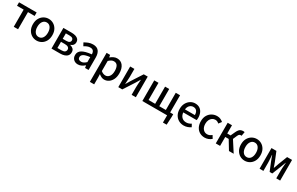

<svg xmlns="http://www.w3.org/2000/svg" viewBox="272 -2389 6859 4438"><g transform="rotate(30 3701.5 -170.5)"><path d="M207 0V-458H30V-551H500V-458H322V0Z M820 14Q751 14 692 -20Q633 -54 596.5 -119Q560 -184 560 -275Q560 -367 596.5 -431.5Q633 -496 692 -530Q751 -564 820 -564Q888 -564 947 -530Q1006 -496 1042 -431.5Q1078 -367 1078 -275Q1078 -184 1042 -119Q1006 -54 947 -20Q888 14 820 14ZM820 -82Q885 -82 922.5 -134.5Q960 -187 960 -275Q960 -362 922.5 -415.5Q885 -469 820 -469Q755 -469 717 -415.5Q679 -362 679 -275Q679 -187 717 -134.5Q755 -82 820 -82Z M1214 0V-551H1432Q1493 -551 1540 -537Q1587 -523 1614 -492Q1641 -461 1641 -409Q1641 -367 1617 -336.5Q1593 -306 1549 -293V-288Q1597 -277 1630.5 -246.5Q1664 -216 1664 -158Q1664 -103 1635 -68Q1606 -33 1556 -16.5Q1506 0 1443 0ZM1326 -325H1418Q1477 -325 1503 -344.5Q1529 -364 1529 -397Q1529 -432 1504 -451Q1479 -470 1423 -470H1326ZM1326 -80H1433Q1493 -80 1521.5 -102.5Q1550 -125 1550 -165Q1550 -202 1520 -223.5Q1490 -245 1428 -245H1326Z M1922 14Q1851 14 1805.5 -29.5Q1760 -73 1760 -146Q1760 -235 1838.5 -283.5Q1917 -332 2089 -351Q2089 -383 2079.5 -410Q2070 -437 2047.5 -453.5Q2025 -470 1984 -470Q1941 -470 1900.5 -453.5Q1860 -437 1825 -414L1782 -492Q1825 -519 1881.5 -541.5Q1938 -564 2004 -564Q2107 -564 2155.5 -502.5Q2204 -441 2204 -331V0H2110L2101 -63H2097Q2060 -31 2016 -8.5Q1972 14 1922 14ZM1957 -78Q1993 -78 2024 -95Q2055 -112 2089 -143V-277Q1967 -263 1919 -232Q1871 -201 1871 -155Q1871 -114 1895.5 -96Q1920 -78 1957 -78Z M2367 223V-551H2461L2471 -490H2473Q2509 -520 2553 -542Q2597 -564 2643 -564Q2747 -564 2803.5 -488Q2860 -412 2860 -284Q2860 -190 2826.5 -123Q2793 -56 2739 -21Q2685 14 2623 14Q2587 14 2550.5 -2.5Q2514 -19 2479 -49L2482 45V223ZM2601 -83Q2661 -83 2701 -134.5Q2741 -186 2741 -282Q2741 -368 2711 -418Q2681 -468 2612 -468Q2580 -468 2548.5 -451Q2517 -434 2482 -401V-132Q2514 -105 2545 -94Q2576 -83 2601 -83Z M2997 0V-551H3109V-345Q3109 -302 3105 -250Q3101 -198 3098 -145H3102Q3117 -170 3137.5 -203.5Q3158 -237 3172 -262L3359 -551H3465V0H3353V-205Q3353 -248 3357 -300.5Q3361 -353 3365 -406H3360Q3345 -381 3325 -347Q3305 -313 3290 -289L3103 0Z M3639 0V-551H3752V-92H3928V-551H4038V-92H4213V-551H4328V-92H4410V-18L4399 193H4300V0Z M4746 14Q4671 14 4610 -20.5Q4549 -55 4513 -119.5Q4477 -184 4477 -275Q4477 -365 4513 -429.5Q4549 -494 4606.5 -529Q4664 -564 4728 -564Q4801 -564 4851 -531.5Q4901 -499 4927 -440.5Q4953 -382 4953 -304Q4953 -287 4951 -271.5Q4949 -256 4947 -245H4590Q4597 -166 4643 -121.5Q4689 -77 4760 -77Q4797 -77 4829 -88Q4861 -99 4891 -118L4931 -45Q4894 -20 4846.5 -3Q4799 14 4746 14ZM4589 -325H4853Q4853 -396 4821.5 -434.5Q4790 -473 4730 -473Q4678 -473 4637.5 -435Q4597 -397 4589 -325Z M5306 14Q5231 14 5171.5 -20Q5112 -54 5077.5 -119Q5043 -184 5043 -275Q5043 -367 5081 -431.5Q5119 -496 5181 -530Q5243 -564 5315 -564Q5368 -564 5407 -545.5Q5446 -527 5476 -501L5419 -426Q5397 -446 5373 -457.5Q5349 -469 5321 -469Q5275 -469 5239 -444.5Q5203 -420 5182.5 -376.5Q5162 -333 5162 -275Q5162 -187 5205.5 -134.5Q5249 -82 5317 -82Q5352 -82 5382 -96Q5412 -110 5437 -132L5485 -55Q5447 -21 5400 -3.5Q5353 14 5306 14Z M5599 0V-551H5714V-331H5803L5856 -447Q5879 -496 5901.5 -521Q5924 -546 5950.5 -555Q5977 -564 6010 -564Q6033 -564 6046 -558L6027 -450Q6018 -453 6008 -453Q5986 -453 5968.5 -441.5Q5951 -430 5932 -384L5891 -289L6077 0H5951L5806 -239H5714V0Z M6374 14Q6305 14 6246 -20Q6187 -54 6150.5 -119Q6114 -184 6114 -275Q6114 -367 6150.5 -431.5Q6187 -496 6246 -530Q6305 -564 6374 -564Q6442 -564 6501 -530Q6560 -496 6596 -431.5Q6632 -367 6632 -275Q6632 -184 6596 -119Q6560 -54 6501 -20Q6442 14 6374 14ZM6374 -82Q6439 -82 6476.5 -134.5Q6514 -187 6514 -275Q6514 -362 6476.5 -415.5Q6439 -469 6374 -469Q6309 -469 6271 -415.5Q6233 -362 6233 -275Q6233 -187 6271 -134.5Q6309 -82 6374 -82Z M6768 0V-551H6899L6995 -314Q7007 -280 7019 -248Q7031 -216 7041 -184H7046Q7058 -216 7070.5 -248Q7083 -280 7093 -314L7185 -551H7317V0H7213V-214Q7213 -240 7215 -277Q7217 -314 7220.5 -352Q7224 -390 7226 -419H7221Q7209 -385 7195 -349Q7181 -313 7169 -281L7077 -51H7007L6913 -281Q6901 -313 6887 -349.5Q6873 -386 6862 -419H6857Q6859 -390 6862 -352Q6865 -314 6867.5 -277Q6870 -240 6870 -214V0Z"/></g></svg>

Font: Source Han Sans SC Medium
Style: Regular
Weight: 500
Designer: Ryoko NISHIZUKA 西塚涼子 (kana, bopomofo & ideographs); Paul D. Hunt (Latin, Greek & Cyrillic); Sandoll Communications 산돌커뮤니
Foundry: Adobe
Version: Version 2.004;hotconv 1.0.118;makeotfexe 2.5.65603